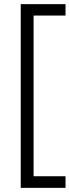

<svg xmlns="http://www.w3.org/2000/svg" viewBox="-20 -727 336 926"><path d="M296 179H80V-707H296V-652H142V123H296Z"/></svg>

Font: Hind Jalandhar Light
Style: Regular
Weight: 300
Designer: Namrata Goyal
Foundry: Indian Type Foundry
Version: Version 0.702;PS 1.0;hotconv 1.0.81;makeotf.lib2.5.63406